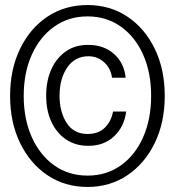

<svg xmlns="http://www.w3.org/2000/svg" viewBox="-20 -730 690 761"><path d="M330 -152Q279 -152 241.5 -177.5Q204 -203 183.5 -247.5Q163 -292 163 -351Q163 -410 183.5 -455.5Q204 -501 242 -527Q280 -553 331 -552Q391 -552 431.5 -516.5Q472 -481 478 -422H424Q419 -459 393 -483Q367 -507 330 -507Q277 -507 246.5 -462.5Q216 -418 216 -350Q216 -287 244 -243Q272 -199 327 -199Q370 -199 395.5 -224Q421 -249 428 -288H480Q473 -229 433 -190.5Q393 -152 330 -152ZM327 11Q237 11 168 -35.5Q99 -82 59.5 -163.5Q20 -245 20 -350Q20 -455 59.5 -536.5Q99 -618 168 -664Q237 -710 327 -710Q416 -710 485 -664Q554 -618 593.5 -536.5Q633 -455 633 -350Q633 -245 593.5 -163.5Q554 -82 485 -35.5Q416 11 327 11ZM327 -34Q402 -34 459 -74.5Q516 -115 547.5 -186.5Q579 -258 579 -350Q579 -442 547.5 -513Q516 -584 459 -624.5Q402 -665 327 -665Q252 -665 195 -624.5Q138 -584 106 -513Q74 -442 74 -350Q74 -258 106 -186.5Q138 -115 195 -74.5Q252 -34 327 -34Z"/></svg>

Font: Azeret Mono Thin ExtraLight
Style: Regular
Weight: 250
Version: Version 1.002